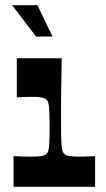

<svg xmlns="http://www.w3.org/2000/svg" viewBox="-20 -717 405 737"><path d="M32 0V-117.7Q48 -117 63.5 -116.4Q79 -115.7 96.4 -115.7Q124.4 -115.7 138.1 -118Q151.8 -120.4 157.1 -125Q161.8 -128.7 164.4 -135.4Q167.1 -142 168.3 -153.7Q169.4 -165.3 169.9 -183.7Q170.4 -202.1 170.4 -230Q170.4 -257.5 169.9 -276Q169.4 -294.6 168.3 -306.4Q167.1 -318.2 164.4 -325.2Q161.8 -332.2 157.1 -335.9Q151.8 -340.6 139.3 -342.9Q126.7 -345.2 103.7 -345.2Q88 -345.2 74.5 -344.9Q61 -344.6 44.6 -343.2V-493.4H216.9Q216.2 -453.6 215.7 -422.3Q215.2 -390.9 214.7 -365.2Q214.2 -339.4 214.2 -315.9Q214.2 -292.5 214.2 -268.8Q214.2 -226.2 214.7 -199.8Q215.2 -173.3 216.4 -158.4Q217.5 -143.4 220.4 -136Q223.2 -128.7 227.9 -125Q233.5 -120.4 245.6 -118Q257.6 -115.7 285.9 -115.7Q300.6 -115.7 315.4 -116.4Q330.3 -117 345 -117.7V0ZM118.3 -576.9 26.5 -697.1H123.7L181.5 -576.9Z"/></svg>

Font: Ojuju ExtraLight
Style: Regular
Weight: 200
Designer: Chisaokwu Joboson, Mirko Velimirovic
Foundry: Udi Foundry
Version: Version 1.000